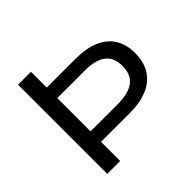

<svg xmlns="http://www.w3.org/2000/svg" viewBox="-170 -889 1073 1073"><g transform="rotate(-45 366.0 -352.5)"><path d="M103 0V-705H205V-580H431Q516 -580 573.5 -555.5Q631 -531 661 -483.5Q691 -436 691 -366Q691 -298 661 -249.5Q631 -201 573 -176Q515 -151 431 -151H205V0ZM205 -234H419Q505 -234 547.5 -266Q590 -298 590 -366Q590 -434 548 -465.5Q506 -497 419 -497H205Z"/></g></svg>

Font: Nunito Sans 10pt SemiExpanded Medium
Style: Regular
Weight: 500
Width: 6
Designer: Vernon Adams
Foundry: Vernon Adams
Version: Version 3.101;gftools[0.9.27]